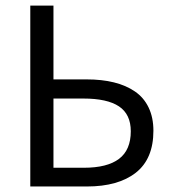

<svg xmlns="http://www.w3.org/2000/svg" viewBox="-20 -676 620 696"><path d="M89.8 0V-655.8H173.8V-388.2H293.9Q349.1 -388.2 392.8 -377.4Q436.5 -366.7 469 -344.5Q501.5 -322.3 518.8 -286.1Q536.1 -250 536.1 -202.1Q536.1 -100.1 472.4 -50Q408.7 0 294.9 0ZM173.8 -67.9H284.2Q368.7 -67.9 411.4 -100.1Q454.1 -132.3 454.1 -200.2Q454.1 -261.7 411.4 -290.3Q368.7 -318.8 282.2 -318.8H173.8Z"/></svg>

Font: Source Sans Pro
Style: Regular
Weight: 400
Designer: Paul D. Hunt
Foundry: Adobe Systems Incorporated
Version: Version 3.006;hotconv 1.0.111;makeotfexe 2.5.65597